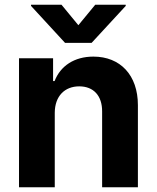

<svg xmlns="http://www.w3.org/2000/svg" viewBox="-20 -792 662 812"><path d="M211.6 -315.3C212 -385.7 253.9 -426.8 315 -426.8C375.7 -426.8 412.3 -387.1 411.9 -320.3V0H563.2V-347.3C563.2 -474.4 488.6 -552.6 375 -552.6C294 -552.6 235.4 -512.8 210.9 -449.2H204.5V-545.5H60.4V0H211.6ZM111.2 -767 255 -610.8H367.5L511.7 -767V-772H382.8L311.4 -685.4L240.1 -772H111.2Z"/></svg>

Font: Magic Ui Pro
Style: Bold
Weight: 700
Designer: Stefan Endress, Andreas Faust
Version: Version 1.000;FEAKit 1.0